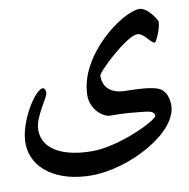

<svg xmlns="http://www.w3.org/2000/svg" viewBox="-70 -462 724 735"><g transform="rotate(-10 291.5 -95.0)"><path d="M0 36C0 -45.1 71.7 -158 101 -158C109.1 -158 112.3 -148.3 112.3 -139C112.3 -120.8 56.9 -54.5 56.9 -3.9C56.9 77.9 144.4 112 246.6 112C355.9 112 508 36.2 508 19.8C508 6 491.3 0.4 475.5 -1.2C425 -6.3 400.4 -10 340 -10C335.2 -10 403.6 -93 416 -93C446.7 -93 514.9 -90.9 541.6 -77.6C566 -65.4 575 -36.8 575 -9C575 96.3 377.8 203 228 203C100 203 0 141.4 0 36ZM340 -10C304 -10 265 -52.8 265 -100C265 -255 451.1 -392.9 518.3 -392.9C550.6 -392.9 583 -336.7 583 -333C583 -304.5 559.4 -256 555 -256C538.1 -256 520.6 -299 493 -299C453 -299 327 -182.4 327 -166C327 -122.4 354 -93 416 -93C454 -93 388 -10 340 -10Z"/></g></svg>

Font: DigitalKhatt Madina Quranic
Style: Regular
Weight: 400
Designer: Amine Anane
Version: Version 0.1